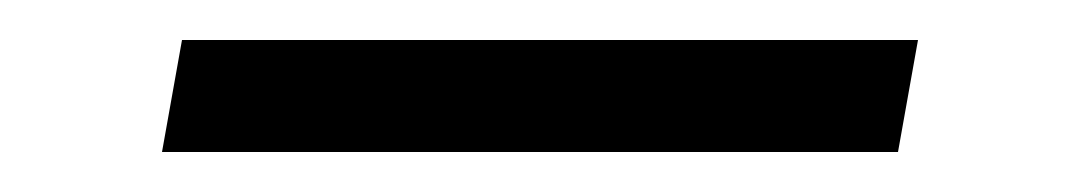

<svg xmlns="http://www.w3.org/2000/svg" viewBox="-20 -388 540 96"><path d="M429 -312H61L71 -368H439Z"/></svg>

Font: Iosevka Term Curly Lt Obl
Style: Regular
Weight: 300
Italic angle: -9°
Designer: Belleve Invis
Foundry: Belleve Invis
Version: Version 32.3.0